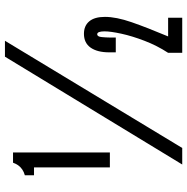

<svg xmlns="http://www.w3.org/2000/svg" viewBox="-10 -766 775 796"><g transform="rotate(-90 378.0 -367.5)"><path d="M82.5 -300H144.5V-701.5H102Q97 -688 91.5 -680.5Q77 -660 50 -652.5V-614.5H82.5ZM94.5 0H163L607.5 -735H541.5ZM557.5 0H703V-58.5H625.5Q662.5 -146.5 684.5 -210Q706.5 -273.5 706.5 -320.5Q706.5 -363.5 688 -385.5Q669.5 -407.5 636.5 -407.5Q598.5 -407.5 579 -379.8Q559.5 -352 559.5 -303V-275.5H621V-303Q621 -315 622.8 -333.8Q624.5 -352.5 634.5 -352.5Q646.5 -352.5 646.5 -322Q646.5 -297.5 636.8 -252.5Q627 -207.5 607.2 -156Q587.5 -104.5 557.5 -58.5Z"/></g></svg>

Font: League Gothic Condensed
Style: Regular
Weight: 400
Width: 3
Designer: The League of Moveable Type
Version: Version 1.600; ttfautohint (v1.8.3)